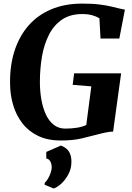

<svg xmlns="http://www.w3.org/2000/svg" viewBox="-20 -772 734 1066"><path d="M317.5 8Q244 8 191 -17.8Q138 -43.5 104 -87.8Q70 -132 53.2 -188.2Q36.5 -244.5 36 -305.5Q34 -405.5 60 -487.5Q86 -569.5 137.2 -628.8Q188.5 -688 263.8 -720Q339 -752 436.5 -752Q495 -752 533.2 -747Q571.5 -742 597.5 -735.8Q623.5 -729.5 644 -724.5Q651.5 -723 658.8 -721.5Q666 -720 673.5 -718.5L642.5 -558H538L532 -670.5Q514.5 -681 491.5 -687.5Q468.5 -694 436.5 -694Q370 -694 324.8 -663.5Q279.5 -633 252.2 -579.8Q225 -526.5 213.2 -459Q201.5 -391.5 201.5 -317Q201.5 -265.5 209.8 -218.8Q218 -172 235 -135.8Q252 -99.5 278.8 -78.8Q305.5 -58 342.5 -58Q377 -58 407 -62.8Q437 -67.5 459 -78L487 -292.5L383.5 -301L391.5 -365H652.5L608 -41.5Q592.5 -41.5 567.8 -36.5Q543 -31.5 521.5 -25.5Q480 -14.5 432.2 -3.2Q384.5 8 317.5 8ZM227.5 253.5 228.5 242.5Q236 237 245.2 222Q254.5 207 261 188.2Q267.5 169.5 267 153.5Q266.5 137.5 259.2 124Q252 110.5 237 108V71.5L318.5 36Q351 49 364 71.5Q377 94 376.5 127.5Q376.5 163.5 360.2 194.5Q344 225.5 321.2 246.8Q298.5 268 278 274.5Z"/></svg>

Font: Merriweather 28pt ExtraBold
Style: Italic
Weight: 800
Italic angle: -7.8°
Version: Version 2.101